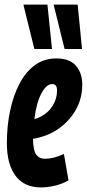

<svg xmlns="http://www.w3.org/2000/svg" viewBox="-20 -808 379 838"><path d="M279 -21Q252 -5 219.5 2.5Q187 10 159 10Q86 10 48 -40.5Q10 -91 10 -184Q10 -258 24 -324.5Q38 -391 65 -442.5Q92 -494 132 -523.5Q172 -553 226 -553Q284 -553 311.5 -521Q339 -489 339 -439Q339 -363 295 -304Q251 -245 183 -218Q154 -207 124 -202Q125 -150 138.5 -132.5Q152 -115 175 -115Q194 -115 214.5 -120Q235 -125 259 -136ZM209 -441Q183 -442 161 -401Q139 -360 130 -288Q148 -293 160 -300Q192 -317 210.5 -347.5Q229 -378 229 -412Q229 -428 223.5 -434.5Q218 -441 209 -441ZM130 -594 82 -788H187L207 -594ZM262 -594 214 -788H319L338 -594Z"/></svg>

Font: Georama ExtraCondensed
Style: Bold Italic
Weight: 700
Width: 2
Italic angle: -9°
Designer: Jean-Baptiste Levee
Foundry: Production Type
Version: Version 1.000